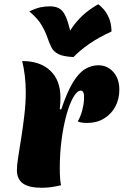

<svg xmlns="http://www.w3.org/2000/svg" viewBox="-20 -887 585 909"><path d="M270 -369Q297 -450 324.5 -495.5Q352 -541 382 -559.5Q412 -578 446 -578Q475 -578 497.5 -563Q520 -548 532.5 -522.5Q545 -497 545 -463Q545 -417 525.5 -381.5Q506 -346 472 -325.5Q438 -305 394 -305Q380 -305 368.5 -306.5Q357 -308 348 -312Q362 -336 369.5 -365Q377 -394 378 -419Q379 -439 375 -448.5Q371 -458 363 -458Q345 -458 327 -426.5Q309 -395 294.5 -342.5Q280 -290 271.5 -225Q263 -160 263 -92Q263 -64 264.5 -43.5Q266 -23 269 -10Q244 -4 222 -1Q200 2 178 2Q117 2 88.5 -18.5Q60 -39 60 -82Q60 -105 66.5 -145.5Q73 -186 81 -237Q89 -288 95.5 -343.5Q102 -399 102 -451Q102 -490 97.5 -528Q93 -566 85 -598Q170 -598 218 -552.5Q266 -507 266 -427Q266 -416 265.5 -401Q265 -386 263 -370ZM445 -867Q455 -860 469 -845Q483 -830 495 -804Q507 -778 508 -738Q447 -710 403 -679.5Q359 -649 328 -617Q280 -619 256.5 -631Q233 -643 223 -663.5Q213 -684 204 -710.5Q195 -737 177 -768Q159 -799 119 -833Q150 -848 172 -852.5Q194 -857 216 -857Q250 -857 268.5 -841.5Q287 -826 300 -786Q313 -746 327 -674L282 -694Q301 -726 321 -755.5Q341 -785 370.5 -813Q400 -841 445 -867Z"/></svg>

Font: Merienda Black
Style: Regular
Weight: 900
Designer: Eduardo Rodriguez Tunni
Foundry: Eduardo Rodriguez Tunni
Version: Version 2.001